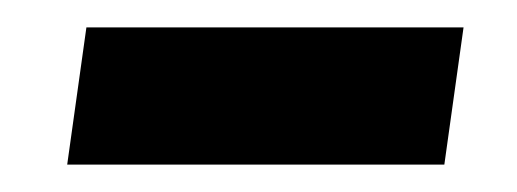

<svg xmlns="http://www.w3.org/2000/svg" viewBox="-20 -375 377 140"><path d="M318 -355 304 -255H29L43 -355Z"/></svg>

Font: Pathway Extreme 28pt ExtraBold
Style: Italic
Weight: 800
Italic angle: -8°
Designer: Eduardo Rodriguez Tunni
Foundry: Eduardo Rodriguez Tunni
Version: Version 1.001;gftools[0.9.26]